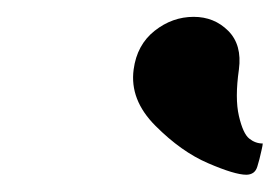

<svg xmlns="http://www.w3.org/2000/svg" viewBox="-20 -770 332 228"><path d="M263.7 -687.5Q258.8 -653.3 263.7 -632.3Q268.6 -611.3 275.9 -605.5Q283.2 -599.6 292 -599.6Q292 -597.7 290.5 -591.3Q289.1 -585 288.1 -581.1Q287.1 -577.1 285.6 -572.3Q284.2 -567.4 280.8 -564.9Q277.3 -562.5 272.5 -562.5Q258.8 -562.5 227.1 -576.2Q195.3 -589.8 164.6 -620.6Q133.8 -651.4 138.7 -687.5Q142.6 -716.8 163.6 -733.4Q184.6 -750 210 -750Q234.4 -750 251 -733.4Q267.6 -716.8 263.7 -687.5Z"/></svg>

Font: okolaks
Style: BoldItalic
Weight: 600
Width: 8
Italic angle: -8°
Version: Version 000.6.0